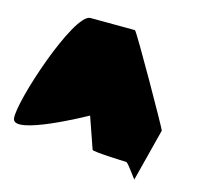

<svg xmlns="http://www.w3.org/2000/svg" viewBox="-101 -816 974 916"><g transform="rotate(15 386.5 -358.0)"><path d="M8 -145C20 -65 355 -253 355 -253L409 -98C411 -90 567 -84 578 -84C589 -84 639 -6 638 -14L704 -272C702 -282 464 -702 456 -702C456 -702 317 -703 236 -703C155 -703 -4 -225 8 -145Z"/></g></svg>

Font: Ampere
Style: RevIta
Weight: 400
Version: Version 1